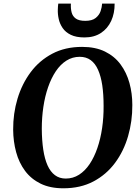

<svg xmlns="http://www.w3.org/2000/svg" viewBox="-20 -1006 758 1036"><path d="M322 10Q250.5 10 199.2 -15Q148 -40 115.2 -84Q82.5 -128 67 -185.2Q51.5 -242.5 51 -306.5Q50.5 -393.5 74.5 -473.5Q98.5 -553.5 145.5 -616.5Q192.5 -679.5 262 -716.2Q331.5 -753 423 -753Q495 -753 546.5 -727.8Q598 -702.5 630.5 -658.5Q663 -614.5 678.5 -558.2Q694 -502 694 -439.5Q694.5 -352 671 -271Q647.5 -190 600.5 -126.8Q553.5 -63.5 483.8 -26.8Q414 10 322 10ZM334.5 -42.5Q374 -42.5 406.5 -63.2Q439 -84 463.8 -121Q488.5 -158 505.5 -207.5Q522.5 -257 531 -315Q539.5 -373 539 -435Q539 -497 531.8 -545.8Q524.5 -594.5 509.2 -629Q494 -663.5 469.5 -681.5Q445 -699.5 410 -699.5Q371 -699.5 338.5 -679Q306 -658.5 281.2 -621.5Q256.5 -584.5 239.5 -535.5Q222.5 -486.5 214 -429.2Q205.5 -372 205.5 -311Q206 -248 213.5 -198.2Q221 -148.5 236.5 -113.8Q252 -79 276.5 -60.8Q301 -42.5 334.5 -42.5ZM436 -804Q391 -804 362.2 -818Q333.5 -832 318 -854.8Q302.5 -877.5 296.8 -903.8Q291 -930 292 -955Q292 -963.5 292.8 -971.5Q293.5 -979.5 294.5 -986.5H362.5Q361 -960 366.5 -939Q372 -918 389.2 -905.8Q406.5 -893.5 440 -893.5Q477 -893.5 496.2 -909Q515.5 -924.5 522.8 -946Q530 -967.5 531 -986.5H598.5Q599 -934.5 580 -893.2Q561 -852 524.5 -828Q488 -804 436 -804Z"/></svg>

Font: Merriweather 36pt
Style: Bold Italic
Weight: 700
Italic angle: -7.8°
Version: Version 2.101